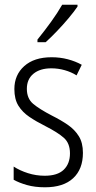

<svg xmlns="http://www.w3.org/2000/svg" viewBox="-20 -785 408 815"><path d="M332 -136Q332 -67 290.5 -28.5Q249 10 171 10Q128 10 94.5 0.5Q61 -9 38 -22V-78Q64 -61 98.5 -50Q133 -39 170 -39Q224 -39 250.5 -64.5Q277 -90 277 -134Q277 -177 251 -200Q225 -223 172 -250Q134 -269 104.5 -289Q75 -309 58 -336.5Q41 -364 41 -407Q41 -467 83 -504.5Q125 -542 199 -542Q235 -542 267.5 -533.5Q300 -525 327 -510L305 -465Q283 -479 255 -487Q227 -495 198 -495Q150 -495 122 -472Q94 -449 94 -408Q94 -367 120.5 -344.5Q147 -322 201 -294Q239 -275 268 -255Q297 -235 314.5 -207Q332 -179 332 -136ZM309 -757Q294 -735 270.5 -707Q247 -679 221 -652Q195 -625 174 -606H139V-617Q169 -654 196.5 -692Q224 -730 244 -765H309Z"/></svg>

Font: Noto Sans Gurmukhi UI Condensed Light
Style: Regular
Weight: 300
Width: 3
Designer: Jelle Bosma - Monotype Design Team
Foundry: Monotype Imaging Inc.
Version: Version 2.004; ttfautohint (v1.8.4.7-5d5b)